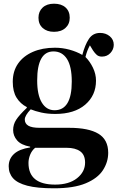

<svg xmlns="http://www.w3.org/2000/svg" viewBox="-20 -788 635 1038"><path d="M272 230Q181 230 127.5 216Q74 202 50.5 175.5Q27 149 27 111Q27 71 55.5 44.5Q84 18 143 9V5Q94 -4 72.5 -29Q51 -54 51 -85Q51 -115 67.5 -140.5Q84 -166 125 -205V-209Q90 -227 69.5 -260Q49 -293 49 -346Q49 -403 77.5 -444Q106 -485 157.5 -507.5Q209 -530 277 -530Q317 -530 355.5 -519.5Q394 -509 425 -491Q439 -545 460.5 -577.5Q482 -610 521 -610Q552 -610 573.5 -592Q595 -574 595 -546Q595 -521 577 -501.5Q559 -482 531 -482Q514 -482 503.5 -491Q493 -500 483 -515L466 -543Q458 -528 452.5 -514Q447 -500 442 -480Q466 -456 482.5 -422Q499 -388 499 -352Q499 -272 440.5 -222Q382 -172 279 -172Q237 -172 203.5 -179.5Q170 -187 146 -197Q114 -163 114 -142Q114 -120 133 -108.5Q152 -97 195 -97H354Q459 -97 512 -65Q565 -33 565 38Q565 88 536.5 132Q508 176 443.5 203Q379 230 272 230ZM275 -192Q368 -192 368 -347Q368 -429 342 -469.5Q316 -510 269 -510Q181 -510 181 -353Q181 -275 206 -233.5Q231 -192 275 -192ZM278 210Q353 210 396.5 175.5Q440 141 440 91Q440 49 413.5 30Q387 11 340 11H170Q152 26 143 48.5Q134 71 134 93Q134 210 278 210ZM272 -616Q234 -616 211 -636.5Q188 -657 188 -692Q188 -726 210.5 -747Q233 -768 272 -768Q312 -768 334.5 -747.5Q357 -727 357 -692Q357 -658 334 -637Q311 -616 272 -616Z"/></svg>

Font: Literata 72pt SemiBold
Style: Regular
Weight: 600
Designer: Latin by Veronika Burian and Jose Scaglione. Greek by Irene Vlachou. Cyrillic by Vera Evstafieva.
Foundry: TypeTogether
Version: Version 3.002